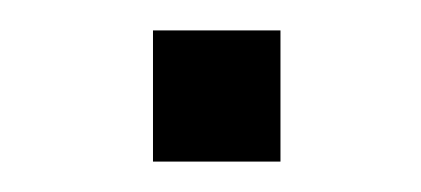

<svg xmlns="http://www.w3.org/2000/svg" viewBox="-20 -489 274 125"><path d="M79.6 -383.8V-469.2H162.6V-383.8Z"/></svg>

Font: Antonio Thin
Style: Regular
Weight: 250
Designer: Vernon Adams
Foundry: Vernon Adams
Version: Version 1.002